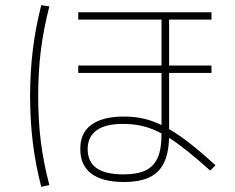

<svg xmlns="http://www.w3.org/2000/svg" viewBox="-20 -723 904 739"><path d="M289.1 -149.4Q288.1 -210.4 331.3 -242.4Q374.5 -274.4 457 -274.4Q496.6 -274.4 531.2 -266.8Q565.9 -259.3 601.6 -241.7V-442.4H281.2V-470.7H601.6V-647.5H281.2V-675.8H793.9V-647.5H630.9V-470.7H793.9V-442.4H630.9V-226.1Q668 -204.6 711.2 -170.9Q754.4 -137.2 809.6 -86.9L789.1 -66.4Q692.9 -153.3 630.9 -192.4Q628.9 -132.3 610.4 -95Q591.8 -57.6 554.2 -40Q516.6 -22.5 457 -22.5Q374 -22.5 331.3 -54.9Q288.6 -87.4 289.1 -149.4ZM95.7 -353.5Q96.2 -448.7 106.4 -532.2Q116.7 -615.7 138.7 -703.1L169.9 -698.2Q147.5 -610.8 137.2 -528.8Q127 -446.8 127 -353.5Q127 -259.3 137.2 -177.7Q147.5 -96.2 169.9 -10.7L138.7 -3.9Q116.7 -89.8 106.4 -173.3Q96.2 -256.8 95.7 -353.5ZM455.1 -51.8Q508.3 -51.8 540.3 -67.1Q572.3 -82.5 586.9 -116Q601.6 -149.4 601.6 -205.1V-209.5Q564 -229.5 528.8 -237.8Q493.7 -246.1 452.1 -246.1Q385.7 -246.1 351.6 -221.2Q317.4 -196.3 317.4 -149.4Q317.4 -100.1 351.6 -75.9Q385.7 -51.8 455.1 -51.8Z"/></svg>

Font: Pretendard GOV Thin
Style: Regular
Weight: 100
Designer: Base glyphs from Inter by Rasmus Andersson; Hangeul glyphs from Noto Sans CJK(Source Han Sans) by Jang Soo-young and Kan
Foundry: Kil Hyung-jin
Version: Version 1.309